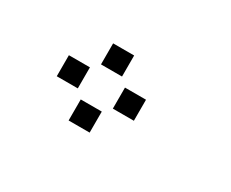

<svg xmlns="http://www.w3.org/2000/svg" viewBox="-56 -847 712 593"><g transform="rotate(30 300.0 -550.5)"><path d="M214 -688Q213 -688 213 -688Q213 -688 213 -687V-614Q213 -613 213 -613Q213 -613 214 -613H287Q288 -613 288 -613Q288 -613 288 -614V-687Q288 -688 288 -688Q288 -688 287 -688ZM114 -588Q113 -588 113 -588Q113 -588 113 -587V-514Q113 -513 113 -513Q113 -513 114 -513H187Q188 -513 188 -513Q188 -513 188 -514V-587Q188 -588 188 -588Q188 -588 187 -588ZM314 -588Q313 -588 313 -588Q313 -588 313 -587V-514Q313 -513 313 -513Q313 -513 314 -513H387Q388 -513 388 -513Q388 -513 388 -514V-587Q388 -588 388 -588Q388 -588 387 -588ZM214 -488Q213 -488 213 -488Q213 -488 213 -487V-414Q213 -413 213 -413Q213 -413 214 -413H287Q288 -413 288 -413Q288 -413 288 -414V-487Q288 -488 288 -488Q288 -488 287 -488Z"/></g></svg>

Font: Doto Black
Style: Bold
Weight: 700
Monospace: yes
Version: Version 1.000